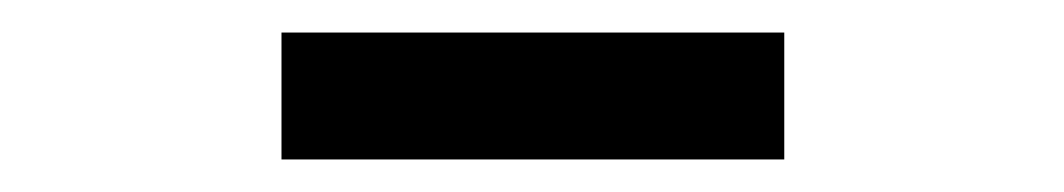

<svg xmlns="http://www.w3.org/2000/svg" viewBox="-20 -770 654 118"><path d="M153 -672H462V-750H153Z"/></svg>

Font: Noto Sans T Chinese Medium
Style: Regular
Weight: 500
Designer: Ryoko NISHIZUKA (kana & ideographs); Paul D. Hunt (Latin, Greek & Cyrillic); Wenlong ZHANG (bopomofo); Sandoll Communica
Foundry: Adobe Systems Incorporated
Version: Version 1.000;PS 1;hotconv 1.0.78;makeotf.lib2.5.61930